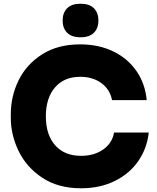

<svg xmlns="http://www.w3.org/2000/svg" viewBox="-20 -990 842 1030"><path d="M38 -356V-378Q38 -474 80 -559.5Q122 -645 206 -698.5Q290 -752 410 -752Q509 -752 587 -714.5Q665 -677 712 -609Q759 -541 767 -453H581Q570 -510 524 -544Q478 -578 410 -578Q324 -578 275 -521Q226 -464 226 -366Q226 -267 276 -210.5Q326 -154 415 -154Q485 -154 533.5 -188Q582 -222 592 -279H778Q769 -195 722.5 -127Q676 -59 596.5 -19.5Q517 20 415 20Q291 20 206 -37Q121 -94 79.5 -180.5Q38 -267 38 -356ZM316 -880Q316 -921 340 -945.5Q364 -970 412 -970Q460 -970 484 -945.5Q508 -921 508 -880Q508 -839 484 -814.5Q460 -790 412 -790Q364 -790 340 -814.5Q316 -839 316 -880Z"/></svg>

Font: Sora-SIA ExtraBold
Style: Regular
Weight: 800
Designer: Jonathan Barnbrook, Julián Moncada
Foundry: Barnbrook Fonts
Version: Version 2.000